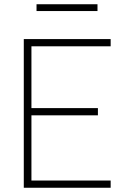

<svg xmlns="http://www.w3.org/2000/svg" viewBox="-20 -884 592 904"><path d="M92 0V-700H501V-666H128V-375H441V-341H128V-34H501V0ZM152 -832V-864H439V-832Z"/></svg>

Font: Titillium Web
Style: Thin
Weight: 200
Version: Version 1.001;PS 57.000;hotconv 1.0.70;makeotf.lib2.5.55311